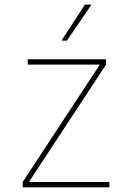

<svg xmlns="http://www.w3.org/2000/svg" viewBox="-20 -798 549 818"><path d="M76.7 0ZM446 0H76.7V-22.7L403.4 -519.9V-522.7H98V-545.5H431.8V-522.7L105.1 -25.6V-22.7H446ZM264.9 -625H242.2L341.6 -778.4H370Z"/></svg>

Font: Linik Sans Thin
Style: Regular
Weight: 100
Designer: Fonts by Rasmus Andersson / Changes by Cristiano Sobral with parts from Marc Monis
Foundry: rsms
Version: Version 3.020; ttfautohint (v1.6)